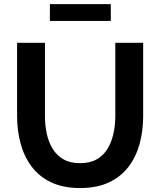

<svg xmlns="http://www.w3.org/2000/svg" viewBox="-20 -921 790 946"><path d="M374.8 5.5Q289.8 5.5 230.5 -23.4Q171.1 -52.2 134.6 -102Q98 -151.8 81.1 -215.6Q64.2 -279.4 64.2 -348.3V-710H201.5V-348.3Q201.5 -304 210.4 -262.4Q219.4 -220.7 239.3 -188.1Q259.3 -155.4 292.4 -136.2Q325.5 -117 374.3 -117Q424.1 -117 457.5 -136.5Q490.8 -155.9 510.5 -189.1Q530.2 -222.3 539.1 -263.6Q548.1 -305 548.1 -348.3V-710H685.4V-348.3Q685.4 -275.4 667.6 -211.1Q649.7 -146.8 612.4 -98.3Q575 -49.7 516.1 -22.1Q457.3 5.5 374.8 5.5ZM225.8 -817.9V-900.7H525.9V-817.9Z"/></svg>

Font: Raleway Thin
Style: Regular
Weight: 100
Designer: Matt McInerney, Pablo Impallari, Rodrigo Fuenzalida
Foundry: Matt McInerney, Pablo Impallari, Rodrigo Fuenzalida
Version: Version 4.026